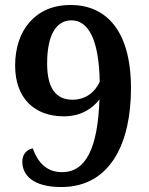

<svg xmlns="http://www.w3.org/2000/svg" viewBox="-20 -744 599 774"><path d="M227 10C428 10 508 -172 508 -388C508 -623 406 -724 264 -724C125 -724 41 -624 41 -480C41 -345 122 -275 237 -275C306 -275 352 -306 381 -343C374 -148 327 -50 230 -50C165 -50 131 -93 112 -146C85 -140 70 -120 70 -92C70 -41 109 10 227 10ZM272 -342C205 -342 170 -389 170 -488C170 -602 206 -662 268 -662C335 -662 379 -587 382 -414C363 -373 326 -342 272 -342Z"/></svg>

Font: Noto Serif Yezidi SemiBold
Style: Regular
Weight: 600
Designer: Dalton Maag Ltd
Foundry: Dalton Maag Ltd
Version: Version 1.001